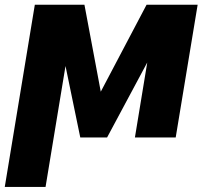

<svg xmlns="http://www.w3.org/2000/svg" viewBox="-43 -565 840 789"><path d="M100.1 -545.5H304L371.1 -188.2L559.3 -545.5H769.2L679 0H511.4L562.1 -308.2L397 0H286.9L226.2 -293.7L144.2 203.1H-23.4Z"/></svg>

Font: Inter P Extra Bold
Style: Italic
Weight: 800
Italic angle: 9.39999°
Designer: Rasmus Andersson
Foundry: rsms
Version: Version 3.018;git-588b23468